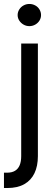

<svg xmlns="http://www.w3.org/2000/svg" viewBox="-40 -750 278 969"><path d="M151.2 -530.4V38Q151.2 88.1 134 124.1Q116.7 160.2 82.4 179.6Q48 198.9 -2.8 198.9Q-11.4 198.9 -20 198.9V121.5Q-12.1 121.5 -4.1 121.5Q20 121.5 35.9 111.9Q51.8 102.2 59.4 83.6Q67 64.9 67 38V-530.4ZM49 -674Q49 -689.2 57.3 -702.3Q65.6 -715.5 79.1 -722.7Q92.5 -730 108.4 -730Q124 -730 137.6 -722.7Q151.2 -715.5 159.2 -702.3Q167.1 -689.2 167.1 -674Q167.1 -658.8 159.2 -646.1Q151.2 -633.3 137.6 -625.7Q124 -618.1 108.4 -618.1Q92.5 -618.1 79.1 -625.7Q65.6 -633.3 57.3 -646.1Q49 -658.8 49 -674Z"/></svg>

Font: Pretendard Variable
Style: Regular
Weight: 400
Designer: Base glyphs from Inter by Rasmus Andersson; Hangul glyphs from Noto Sans CJK(Source Han Sans) by Jang Soo-young and Kang
Foundry: Kil Hyung-jin
Version: Version 1.100;FEAKit 1.0